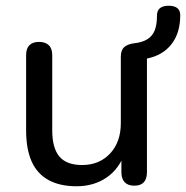

<svg xmlns="http://www.w3.org/2000/svg" viewBox="-20 -640 648 669"><path d="M247 9Q188 9 148.5 -13Q109 -35 90 -78Q71 -121 71 -186V-448Q71 -471 82.5 -482.5Q94 -494 116 -494Q138 -494 150 -482.5Q162 -471 162 -448V-186Q162 -124 187 -94.5Q212 -65 266 -65Q326 -65 363.5 -105Q401 -145 401 -211V-442Q401 -465 412.5 -475.5Q424 -486 446 -489Q475 -492 493 -503Q511 -514 519 -534Q527 -554 527 -586Q527 -620 568 -620Q587 -620 597.5 -612Q608 -604 608 -587Q608 -525 577.5 -486Q547 -447 492 -436V-40Q492 7 448 7Q426 7 414.5 -5Q403 -17 403 -40V-127L416 -110Q396 -52 351.5 -21.5Q307 9 247 9Z"/></svg>

Font: Nunito Medium
Style: Regular
Weight: 500
Designer: Vernon Adams
Foundry: Vernon Adams
Version: Version 3.601